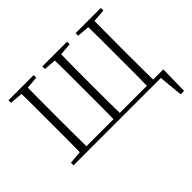

<svg xmlns="http://www.w3.org/2000/svg" viewBox="-189 -1015 1509 1509"><g transform="rotate(-45 565.0 -261.0)"><path d="M162 0Q164 -83 164 -167Q164 -251 164 -341V-387Q164 -473 164 -557Q164 -641 162 -723H233Q232 -641 231.5 -557.5Q231 -474 231 -387V-341Q231 -251 231.5 -167Q232 -83 233 0ZM533 0Q535 -83 535 -167Q535 -251 535 -341V-387Q535 -473 535 -557Q535 -641 533 -723H604Q602 -641 601.5 -557Q601 -473 601 -387V-341Q601 -251 601.5 -167Q602 -83 604 0ZM904 0Q906 -83 906 -167Q906 -251 906 -341V-387Q906 -473 906 -557Q906 -641 904 -723H974Q973 -641 972.5 -557Q972 -473 972 -387V-341Q972 -251 972.5 -167Q973 -83 974 0ZM197 0V-34H1087L1083 201H1045L1023 -27L1059 0ZM55 -694V-723H335V-694L206 -684H188ZM431 -694V-723H706V-694L578 -684H560ZM801 -694V-723H1081V-694L948 -684H930ZM55 0V-29L188 -40H198V0Z"/></g></svg>

Font: Noto Serif KR ExtraLight
Style: Regular
Weight: 200
Designer: Ryoko NISHIZUKA 西塚涼子 (kana & ideographs); Frank Grießhammer (Latin, Greek & Cyrillic); Wenlong ZHANG 张文龙 (bopomofo); San
Foundry: Adobe
Version: Version 2.002-H1;hotconv 1.1.0;makeotfexe 2.6.0